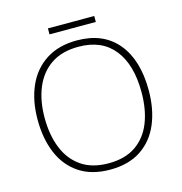

<svg xmlns="http://www.w3.org/2000/svg" viewBox="-120 -938 1000 1057"><g transform="rotate(-15 379.5 -410.0)"><path d="M696 -358Q696 -250 661 -167Q626 -84 555.5 -37Q485 10 379 10Q274 10 203.5 -37Q133 -84 98 -167Q63 -250 63 -359Q63 -467 99.5 -549.5Q136 -632 208 -678.5Q280 -725 384 -725Q534 -725 615 -627.5Q696 -530 696 -358ZM103 -359Q103 -261 133 -186Q163 -111 224.5 -68.5Q286 -26 380 -26Q474 -26 535 -68Q596 -110 625.5 -184.5Q655 -259 655 -358Q655 -515 585.5 -602Q516 -689 384 -689Q289 -689 227 -647Q165 -605 134 -530.5Q103 -456 103 -359ZM512 -830V-796H248V-830Z"/></g></svg>

Font: Noto Sans Gujarati UI ExtraLight
Style: Regular
Weight: 200
Designer: Jelle Bosma - Monotype Design Team, Universal Thirst
Foundry: Monotype Imaging Inc.
Version: Version 2.106; ttfautohint (v1.8.4.7-5d5b)